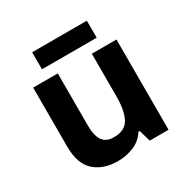

<svg xmlns="http://www.w3.org/2000/svg" viewBox="-163 -852 983 1006"><g transform="rotate(-30 328.5 -349.5)"><path d="M579 -546V0H465L445 -70H437Q411 -28 365.5 -9Q320 10 269 10Q181 10 128 -37.5Q75 -85 75 -190V-546H224V-227Q224 -169 245 -139Q266 -109 312 -109Q380 -109 405 -155.5Q430 -202 430 -289V-546ZM494 -709V-606H163V-709Z"/></g></svg>

Font: Noto Sans New Tai Lue
Style: Regular
Weight: 400
Designer: Monotype Design Team
Foundry: Monotype Imaging Inc.
Version: Version 2.003